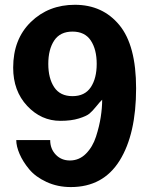

<svg xmlns="http://www.w3.org/2000/svg" viewBox="-20 -756 613 790"><path d="M540 -392.6Q540 -204.1 472.2 -95.2Q404.3 13.7 271.5 13.7Q216.8 13.7 171.4 -7.3Q126 -28.3 100.1 -59.6Q74.2 -90.8 60.5 -122.6Q46.9 -154.3 46.9 -179.7H186.5Q186.5 -143.6 209.5 -119.6Q232.4 -95.7 267.6 -95.7Q305.7 -95.7 333.5 -123.5Q361.3 -151.4 375 -193.8Q388.7 -236.3 394.5 -274.4Q400.4 -312.5 400.4 -345.7Q392.6 -338.9 376.5 -318.8Q360.4 -298.8 348.1 -288.6Q335.9 -278.3 304.7 -268.6Q273.4 -258.8 228.5 -258.8Q149.4 -258.8 91.8 -320.3Q34.2 -381.8 34.2 -477.5Q34.2 -594.7 106.9 -665.5Q179.7 -736.3 288.1 -736.3Q402.3 -736.3 471.2 -652.8Q540 -569.3 540 -392.6ZM353.5 -397Q377.9 -433.6 377.9 -493.2Q377.9 -552.7 353.5 -589.4Q329.1 -626 278.3 -626Q227.5 -626 203.1 -589.4Q178.7 -552.7 178.7 -493.2Q178.7 -433.6 203.1 -397Q227.5 -360.4 278.3 -360.4Q329.1 -360.4 353.5 -397Z"/></svg>

Font: FreeUniversal
Style: Bold
Weight: 700
Version: Version 1.001 March 22, 2017